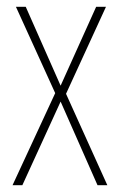

<svg xmlns="http://www.w3.org/2000/svg" viewBox="-20 -547 354 567"><path d="M143 -272 17 0H46L159 -247L268 0H297L175 -270L293 -527H264L159 -294L56 -527H27Z"/></svg>

Font: Noto Sans Armenian ExtraCondensed Thin
Style: Regular
Weight: 100
Width: 2
Designer: Monotype Design Team
Foundry: Monotype Imaging Inc.
Version: Version 2.008